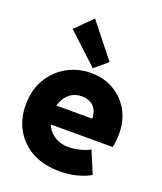

<svg xmlns="http://www.w3.org/2000/svg" viewBox="-149 -908 851 1010"><g transform="rotate(20 276.5 -402.5)"><path d="M304.7 7.8Q216.8 7.8 152.8 -26.6Q88.9 -61 54.2 -121.8Q19.5 -182.6 19.5 -261.7Q19.5 -345.2 56.4 -406.7Q93.3 -468.3 154.1 -501.7Q214.8 -535.2 287.1 -535.2Q358.4 -535.2 414.1 -502.9Q469.7 -470.7 501.5 -414.6Q533.2 -358.4 533.2 -286.1Q533.2 -263.7 530.8 -241.5Q528.3 -219.2 525.4 -208H155.3V-311.5H373Q373 -341.8 361.3 -362.3Q349.6 -382.8 329.3 -393.1Q309.1 -403.3 283.2 -403.3Q245.6 -403.3 219.7 -384.3Q193.8 -365.2 180.4 -334.2Q167 -303.2 167 -267.6Q167 -225.1 185.3 -193.6Q203.6 -162.1 234.9 -145Q266.1 -127.9 304.7 -127.9Q327.1 -127.9 351.6 -132.6Q376 -137.2 396 -144.3Q416 -151.4 424.8 -158.2L476.6 -34.2Q448.7 -16.1 403.1 -4.2Q357.4 7.8 304.7 7.8ZM285.2 -561.5 115.2 -719.7 207 -811.5 357.4 -622.1Z"/></g></svg>

Font: Reddit Sans Black
Style: Regular
Weight: 900
Version: Version 1.014